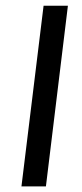

<svg xmlns="http://www.w3.org/2000/svg" viewBox="-20 -662 292 682"><path d="M56.2 0ZM143.1 0H56.2L134.8 -641.6H221.2Z"/></svg>

Font: Carlito
Style: Italic
Weight: 400
Italic angle: -7°
Designer: Lukasz Dziedzic
Foundry: tyPoland Lukasz Dziedzic
Version: Version 1.104